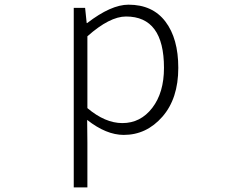

<svg xmlns="http://www.w3.org/2000/svg" viewBox="-20 -567 1040 825"><path d="M296.9 238.3V-533.2H345.7L352.5 -467.8H354.5Q457 -546.9 532.2 -546.9Q635.7 -546.9 690.9 -474.1Q746.1 -401.4 746.1 -275.4Q746.1 -143.6 677.7 -65.4Q609.4 12.7 511.7 12.7Q436.5 12.7 354.5 -51.8L355.5 45.9V238.3ZM505.9 -38.1Q584 -38.1 634.3 -103.5Q684.6 -168.9 684.6 -275.4Q684.6 -496.1 521.5 -496.1Q451.2 -496.1 355.5 -411.1V-102.5Q431.6 -38.1 505.9 -38.1Z"/></svg>

Font: GenEi Gothic M Light
Style: Regular
Weight: 300
Designer: o_tamon (Modified); [Source Han Sans]
Ryoko NISHIZUKA  (kana & ideographs); Paul D. Hunt (Latin, Greek & Cyrillic); Wenl
Version: Version 1.1a;Original Version 1.004